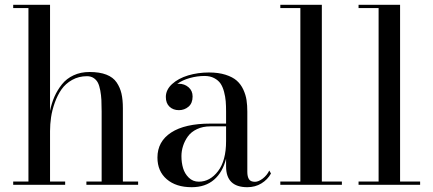

<svg xmlns="http://www.w3.org/2000/svg" viewBox="-20 -770 1805 800"><path d="M35 -13.5H98.5V-736.5H35V-750H188.5V-308Q195 -340.5 207 -367.5Q219 -394.5 238 -418.5Q257 -442.5 286.5 -456.2Q316 -470 353 -470Q395 -470 423.2 -459Q451.5 -448 466 -426.5Q480.5 -405 486.2 -379.8Q492 -354.5 492 -319V-13.5H555.5V0H340V-13.5H403.5V-305.5Q403.5 -334 402.5 -353.5Q401.5 -373 397.8 -393.2Q394 -413.5 387.8 -425.5Q381.5 -437.5 370 -445Q358.5 -452.5 342.5 -452.5Q308 -452.5 280.5 -437Q253 -421.5 236.2 -397.5Q219.5 -373.5 208.2 -342Q197 -310.5 192.8 -281.5Q188.5 -252.5 188.5 -224V-13.5H251.5V0H35Z M856.5 -255H922V-304.5Q922 -329 920.5 -348Q919 -367 913.5 -387.8Q908 -408.5 898.8 -422Q889.5 -435.5 872.5 -444.5Q855.5 -453.5 832.5 -453.5Q801.5 -453.5 770.5 -444.8Q739.5 -436 718.5 -420.5Q721 -421 725.5 -421Q748.5 -421 765.5 -406.5Q782.5 -392 782.5 -368Q782.5 -340 765.5 -325.5Q748.5 -311 725.5 -311Q701.5 -311 686.2 -325.5Q671 -340 671 -366Q671 -396 697 -419.8Q723 -443.5 763.8 -455.8Q804.5 -468 850.5 -468Q890.5 -468 920 -458.5Q949.5 -449 966.5 -434Q983.5 -419 993.8 -396.8Q1004 -374.5 1007.2 -353Q1010.5 -331.5 1010.5 -304.5V-54Q1010.5 -34.5 1017.2 -23.5Q1024 -12.5 1042.5 -12.5Q1057 -12.5 1074.8 -26Q1092.5 -39.5 1102 -59.5L1109 -47Q1095 -21.5 1069.2 -5.8Q1043.5 10 1010.5 10Q922 10 922 -76.5V-109Q908 -52.5 871.8 -21.2Q835.5 10 778.5 10Q713.5 10 674.8 -23.2Q636 -56.5 636 -113.5Q636 -180.5 693.2 -217.8Q750.5 -255 856.5 -255ZM808.5 -13Q855 -13 888.5 -56.8Q922 -100.5 922 -182V-243.5H856.5Q825 -243.5 800.8 -232Q776.5 -220.5 763 -201.8Q749.5 -183 742.8 -162Q736 -141 736 -119.5Q736 -92.5 742.8 -69.5Q749.5 -46.5 766.5 -29.8Q783.5 -13 808.5 -13Z M1148 -13.5H1231.5V-736.5H1148V-750H1321V-13.5H1404.5V0H1148Z M1474 -13.5H1557.5V-736.5H1474V-750H1647V-13.5H1730.5V0H1474Z"/></svg>

Font: Bodoni* 16pt
Style: Regular
Weight: 400
Version: Version 2.3